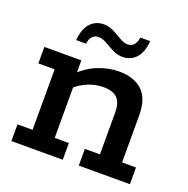

<svg xmlns="http://www.w3.org/2000/svg" viewBox="-106 -665 752 766"><g transform="rotate(20 270.0 -282.0)"><path d="M21 0V-71H85V-328H16V-398H173V-338L160 -335Q198 -373 242.5 -390.5Q287 -408 330 -408Q394 -408 429.5 -375Q465 -342 465 -271V-71H524V0H307V-71H371V-249Q371 -290 352.5 -309Q334 -328 293 -328Q263 -328 232 -316.5Q201 -305 167 -276L179 -307V-71H239V0ZM322 -467Q300 -467 279.5 -477.5Q259 -488 241 -498.5Q223 -509 206 -509Q190 -509 180 -498Q170 -487 168 -467H126Q130 -516 152.5 -540Q175 -564 209 -564Q231 -564 251.5 -553.5Q272 -543 290 -532Q308 -521 325 -521Q341 -521 351 -533Q361 -545 363 -564H405Q401 -515 378.5 -491Q356 -467 322 -467Z"/></g></svg>

Font: Rokkitt SemiBold Medium
Style: Regular
Weight: 500
Version: Version 3.103